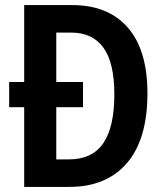

<svg xmlns="http://www.w3.org/2000/svg" viewBox="-20 -734 648 754"><path d="M264 -714Q405 -714 482 -625.5Q559 -537 559 -368Q559 -187 478.5 -93.5Q398 0 252 0H75V-313H16V-412H75V-714ZM260 -606H201V-412H306V-313H201V-108H250Q342 -108 385.5 -171.5Q429 -235 429 -363Q429 -488 386 -547Q343 -606 260 -606Z"/></svg>

Font: Noto Sans Bengali Condensed SemiBold
Style: Regular
Weight: 600
Width: 3
Designer: Joana Ranito - Universal Thirst; Jelle Bosma - Monotype Design Team
Foundry: Universal Thirst ehf.
Version: Version 3.000; ttfautohint (v1.8.4.7-5d5b)